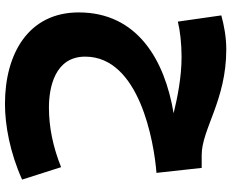

<svg xmlns="http://www.w3.org/2000/svg" viewBox="-99 -561 931 773"><g transform="rotate(90 366.5 -174.5)"><path d="M398 271C484 271 594 251 703 202L653 45C571 78 491 94 413 94C332 94 208 70 208 -52C208 -270 550 -329 676 -339L656 -521H604C500 -521 384 -620 179 -620C129 -620 82 -611 42 -600L67 -425C103 -434 156 -440 209 -440C292 -440 374 -423 436 -408C220 -372 30 -261 30 -26C30 177 197 271 398 271Z"/></g></svg>

Font: Noto Sans Arabic UI Bk
Style: Regular
Weight: 900
Designer: Monotype Design Team, Nadine Chahine and Nizar Qandah
Foundry: Monotype Imaging Inc.
Version: Version 2.010